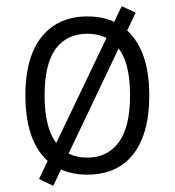

<svg xmlns="http://www.w3.org/2000/svg" viewBox="-20 -556 564 620"><path d="M262 8Q200 8 155 -20.5Q110 -49 86 -106Q62 -163 62 -248Q62 -332 86 -388.5Q110 -445 155 -474Q200 -503 262 -503Q325 -503 369.5 -474Q414 -445 438 -388.5Q462 -332 462 -248Q462 -163 438 -106Q414 -49 369.5 -20.5Q325 8 262 8ZM261 -47Q327 -47 363.5 -96.5Q400 -146 400 -248Q400 -350 364 -398.5Q328 -447 262 -447Q196 -447 160 -398.5Q124 -350 124 -248Q124 -146 160 -96.5Q196 -47 261 -47ZM152 44 106 22 373 -536 418 -515Z"/></svg>

Font: Nunito Sans 7pt Condensed Light
Style: Regular
Weight: 300
Width: 3
Designer: Vernon Adams
Foundry: Vernon Adams
Version: Version 3.101;gftools[0.9.27]